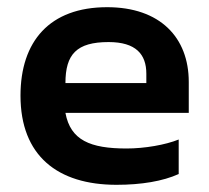

<svg xmlns="http://www.w3.org/2000/svg" viewBox="-20 -504 582 534"><path d="M304 10C373 10 433 0 477 -20V-116C440 -101 382 -91 332 -91C231 -91 176 -114 162 -190H505V-276C505 -400 425 -484 278 -484C118 -484 37 -389 37 -238C37 -71 140 10 304 10ZM162 -273C162 -353 193 -387 282 -387C358 -387 387 -353 387 -299V-273Z"/></svg>

Font: Kanit Medium
Style: Regular
Weight: 500
Designer: Katatrad Team
Foundry: CadsonDemak
Version: Version 1.000;PS 001.000;hotconv 1.0.88;makeotf.lib2.5.64775